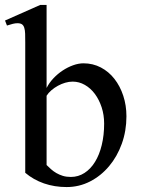

<svg xmlns="http://www.w3.org/2000/svg" viewBox="-24 -738 567 769"><path d="M162.6 -77.1Q170.9 -68.8 180.4 -60.3Q189.9 -51.8 201.7 -44.9Q213.4 -38.1 227.5 -33.7Q241.7 -29.3 259.8 -29.3Q289.6 -29.3 314.2 -45.2Q338.9 -61 356.4 -89.4Q374 -117.7 383.5 -157Q393.1 -196.3 393.1 -242.7Q393.1 -277.8 383.1 -308.3Q373 -338.9 356 -361.8Q338.9 -384.8 315.9 -397.9Q293 -411.1 267.1 -411.1Q252.4 -411.1 237.3 -406.7Q222.2 -402.3 208 -394.5Q193.8 -386.7 181.9 -376.5Q169.9 -366.2 162.6 -354.5ZM77.1 -568.4Q77.1 -588.4 76.7 -602.8Q76.2 -617.2 73.2 -626.7Q70.3 -636.2 64 -640.6Q57.6 -645 45.9 -645Q37.6 -645 27.6 -642.6Q17.6 -640.1 3.9 -635.7L-3.9 -655.8L137.2 -718.3H162.6V-385.7Q172.9 -406.2 189.9 -424.3Q207 -442.4 227.1 -455.6Q247.1 -468.8 268.8 -476.6Q290.5 -484.4 310.5 -484.4Q348.1 -484.4 379.9 -467.8Q411.6 -451.2 434.3 -422.1Q457 -393.1 469.7 -354.5Q482.4 -315.9 482.4 -272Q482.4 -213.9 463.9 -162.4Q445.3 -110.8 412.8 -72.3Q380.4 -33.7 336.7 -11.2Q293 11.2 242.7 11.2Q194.3 11.2 152.1 -3.4Q109.9 -18.1 77.1 -45.9Z"/></svg>

Font: Khmer Busra Bunong
Style: Regular
Weight: 400
Designer: D. Kanjahn
Version: Version 7.100; 2014